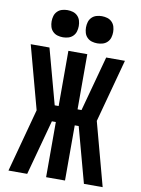

<svg xmlns="http://www.w3.org/2000/svg" viewBox="-102 -1032 805 1100"><g transform="rotate(10 300.0 -482.0)"><path d="M26 0 125 -368 26 -735H135L222 -414H245V-735H355V-414H378L465 -735H574L475 -368L574 0H465L378 -321H355V0H245V-321H222L135 0ZM400 -806Q384 -806 368.5 -810.5Q353 -815 341.5 -826.5Q330 -838 325.5 -853.5Q321 -869 321 -885Q321 -901 325.5 -916.5Q330 -932 341.5 -943.5Q353 -955 368.5 -959.5Q384 -964 400 -964Q416 -964 431.5 -959.5Q447 -955 458.5 -943.5Q470 -932 474.5 -916.5Q479 -901 479 -885Q479 -869 474.5 -853.5Q470 -838 458.5 -826.5Q447 -815 431.5 -810.5Q416 -806 400 -806ZM200 -806Q184 -806 168.5 -810.5Q153 -815 141.5 -826.5Q130 -838 125.5 -853.5Q121 -869 121 -885Q121 -901 125.5 -916.5Q130 -932 141.5 -943.5Q153 -955 168.5 -959.5Q184 -964 200 -964Q216 -964 231.5 -959.5Q247 -955 258.5 -943.5Q270 -932 274.5 -916.5Q279 -901 279 -885Q279 -869 274.5 -853.5Q270 -838 258.5 -826.5Q247 -815 231.5 -810.5Q216 -806 200 -806Z"/></g></svg>

Font: Iosevka Curly Extended
Style: Bold
Weight: 700
Width: 7
Monospace: yes
Designer: Belleve Invis
Foundry: Belleve Invis
Version: Version 11.1.0; ttfautohint (v1.8.3)